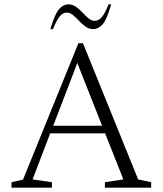

<svg xmlns="http://www.w3.org/2000/svg" viewBox="-20 -864 749 884"><path d="M33 0V-25L86 -37L341 -665H362L616 -38L676 -25V0H463V-25L548 -38L464 -250H211L130 -38L219 -25V0ZM225 -285H450L336 -574ZM212 -730Q232 -799 251.5 -821.5Q271 -844 296 -844Q314 -844 330 -832.5Q346 -821 360 -806Q374 -791 388 -779.5Q402 -768 416 -768Q435 -768 449.5 -786Q464 -804 480 -844H492Q472 -774 452.5 -752Q433 -730 408 -730Q390 -730 374 -741.5Q358 -753 344 -768Q330 -783 316 -794.5Q302 -806 288 -806Q269 -806 254.5 -788Q240 -770 224 -730Z"/></svg>

Font: Spectral SC ExtraLight
Style: Regular
Weight: 275
Designer: Jean-Baptiste Levee
Foundry: Production Type
Version: Version 2.001